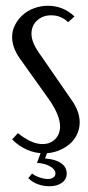

<svg xmlns="http://www.w3.org/2000/svg" viewBox="-20 -523 305 665"><path d="M216 -446Q192 -470 157 -470Q128 -470 108.5 -452Q89 -434 89 -406Q89 -378 113 -343L227 -178Q256 -138 256 -99Q256 -77 246.5 -57Q237 -37 220 -23Q203 -9 180.5 -0.5Q158 8 132 8Q102 8 73.5 -4.5Q45 -17 22 -40L42 -62Q64 -44 85.5 -34Q107 -24 127 -24Q154 -24 171 -41Q188 -58 188 -85Q188 -122 153 -174L49 -320Q22 -358 22 -395Q22 -417 32 -436.5Q42 -456 58.5 -471Q75 -486 98 -494.5Q121 -503 146 -503Q199 -503 238 -466ZM91 78Q101 86 117 91.5Q133 97 146 97Q157 97 164.5 92Q172 87 172 78Q172 64 154 53.5Q136 43 108 41L125 -4H147L136 26Q170 28 190.5 41.5Q211 55 211 78Q211 98 194.5 110Q178 122 151 122Q130 122 111 115Q92 108 78 94Z"/></svg>

Font: Moniqa Paragraph
Style: Regular
Weight: 400
Designer: Rajesh Rajput
Foundry: Rajesh Rajput
Version: Version 1.000